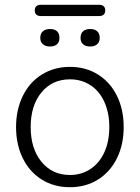

<svg xmlns="http://www.w3.org/2000/svg" viewBox="-20 -773 584 801"><path d="M47 -243Q47 -315 75 -372.5Q103 -430 154.5 -462Q206 -494 272 -494Q338 -494 389 -462Q440 -430 468 -373Q496 -316 496 -243Q496 -170 468 -113Q440 -56 389 -24Q338 8 272 8Q205 8 154 -24Q103 -56 75 -113Q47 -170 47 -243ZM436 -243Q436 -302 415.5 -347.5Q395 -393 357.5 -417.5Q320 -442 272 -442Q198 -442 153 -387.5Q108 -333 108 -243Q108 -153 153 -98Q198 -43 272 -43Q320 -43 357.5 -68Q395 -93 415.5 -138Q436 -183 436 -243ZM125 -730Q125 -741 131.5 -747Q138 -753 151 -753H393Q406 -753 412.5 -747Q419 -741 419 -730Q419 -706 393 -706H151Q125 -706 125 -730ZM148 -615Q148 -633 159 -642.5Q170 -652 189 -652Q208 -652 218 -642.5Q228 -633 228 -615Q228 -598 218 -588.5Q208 -579 189 -579Q170 -579 159 -588.5Q148 -598 148 -615ZM316 -615Q316 -633 326.5 -642.5Q337 -652 356 -652Q375 -652 385.5 -642.5Q396 -633 396 -615Q396 -598 385.5 -588.5Q375 -579 356 -579Q337 -579 326.5 -588.5Q316 -598 316 -615Z"/></svg>

Font: SN Pro Light
Style: Regular
Weight: 300
Designer: Tobias Whetton
Foundry: Supernotes
Version: Version 1.002